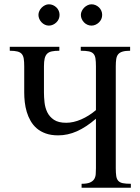

<svg xmlns="http://www.w3.org/2000/svg" viewBox="-20 -882 659 902"><path d="M363.3 0V-18.6Q388.7 -18.6 402.3 -24.4Q416 -30.3 422.4 -40.3Q428.7 -50.3 429.7 -63.7Q430.7 -77.1 430.7 -91.8V-324.2Q384.8 -284.7 341.6 -265.4Q298.3 -246.1 253.4 -246.1Q220.2 -246.1 195.3 -254.9Q170.4 -263.7 152.8 -278.8Q135.3 -293.9 123.8 -314Q112.3 -334 105.7 -356.2Q99.1 -378.4 96.4 -401.9Q93.8 -425.3 93.8 -447.3V-570.3Q93.8 -591.8 91.6 -606Q89.4 -620.1 82.3 -628.4Q75.2 -636.7 61.8 -640.1Q48.3 -643.6 25.9 -643.6V-662.1H258.8V-643.6Q237.3 -643.6 223.4 -640.6Q209.5 -637.7 201.4 -629.6Q193.4 -621.6 189.9 -607.4Q186.5 -593.3 186.5 -570.3V-447.3Q186.5 -425.8 189.2 -400.9Q191.9 -376 202.1 -354.7Q212.4 -333.5 233.4 -319.3Q254.4 -305.2 291 -305.2Q324.7 -305.2 361.3 -321Q397.9 -336.9 430.7 -364.7V-570.3Q430.7 -592.8 428.5 -607.2Q426.3 -621.6 418.9 -629.6Q411.6 -637.7 397.5 -640.6Q383.3 -643.6 359.4 -643.6V-662.1H591.3V-643.6Q569.3 -643.6 555.9 -639.6Q542.5 -635.7 535.4 -627.2Q528.3 -618.7 526.1 -604.7Q523.9 -590.8 523.9 -570.3V-91.8Q523.9 -69.3 526.1 -54.9Q528.3 -40.5 535.6 -32.5Q543 -24.4 556.9 -21.5Q570.8 -18.6 594.7 -18.6V0ZM259.8 -812Q259.8 -801.8 255.9 -792.7Q252 -783.7 244.9 -776.9Q237.8 -770 228.8 -765.9Q219.7 -761.7 209.5 -761.7Q199.7 -761.7 190.9 -765.9Q182.1 -770 175.3 -777.1Q168.5 -784.2 164.6 -793.2Q160.6 -802.2 160.6 -812Q160.6 -821.3 164.8 -830.3Q168.9 -839.4 175.8 -846.2Q182.6 -853 191.4 -857.4Q200.2 -861.8 209.5 -861.8Q219.7 -861.8 228.8 -857.9Q237.8 -854 244.9 -847.2Q252 -840.3 255.9 -831.3Q259.8 -822.3 259.8 -812ZM460 -812Q460 -801.8 456.1 -792.7Q452.1 -783.7 445.1 -776.9Q438 -770 429 -765.9Q419.9 -761.7 409.7 -761.7Q399.4 -761.7 390.4 -765.9Q381.3 -770 374.5 -777.1Q367.7 -784.2 363.8 -793.2Q359.9 -802.2 359.9 -812Q359.9 -821.3 364.3 -830.3Q368.7 -839.4 375.5 -846.2Q382.3 -853 391.4 -857.4Q400.4 -861.8 409.7 -861.8Q419.9 -861.8 429 -857.9Q438 -854 445.1 -847.2Q452.1 -840.3 456.1 -831.3Q460 -822.3 460 -812Z"/></svg>

Font: Doulos SIL Cyr
Style: Regular
Weight: 400
Designer: Walt Agee, Victor Gaultney, Peter Martin, Debbi Hosken, Becca Hirsbrunner
Foundry: SIL International
Version: Version 5.000